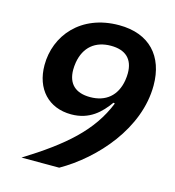

<svg xmlns="http://www.w3.org/2000/svg" viewBox="-106 -800 812 890"><g transform="rotate(15 300.0 -355.0)"><path d="M583 -481C583 -621 503 -710 357 -710C173 -710 70 -583 70 -442C70 -328 139 -253 248 -253C336 -253 386 -303 424 -356L431 -354C374 -211 261 -114 78 0H259C420 -92 583 -275 583 -481ZM312 -353C242 -353 204 -388 204 -456C204 -466 205 -479 207 -491C220 -567 270 -608 345 -608C415 -608 453 -573 453 -505C453 -495 452 -482 450 -470C437 -394 387 -353 312 -353Z"/></g></svg>

Font: IBM Plex Mono SmBld
Style: Italic
Weight: 600
Italic angle: -9.5°
Monospace: yes
Designer: Mike Abbink, Paul van der Laan, Pieter van Rosmalen
Foundry: Bold Monday
Version: Version 2.004